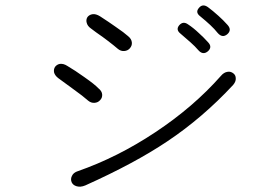

<svg xmlns="http://www.w3.org/2000/svg" viewBox="-20 -751 1040 713"><path d="M230.5 -505.9Q215.8 -515.6 202.1 -513.7Q191.4 -511.7 184.6 -502.9Q178.7 -494.1 180.7 -482.4Q183.6 -470.7 196.3 -460.9Q227.5 -438.5 251 -420.9Q289.1 -393.6 307.6 -377Q318.4 -368.2 331.1 -369.1Q343.8 -370.1 351.6 -378.9Q360.4 -387.7 359.4 -400.4Q358.4 -413.1 344.7 -423.8Q332 -437.5 293 -464.8Q258.8 -489.3 230.5 -505.9ZM351.6 -690.4Q335.9 -700.2 323.2 -698.2Q311.5 -696.3 304.7 -687.5Q298.8 -677.7 301.8 -667Q304.7 -654.3 317.4 -645.5L336.9 -630.9Q365.2 -611.3 378.9 -600.6Q403.3 -582 418 -569.3Q428.7 -560.5 441.4 -561.5Q454.1 -562.5 461.9 -571.3Q470.7 -581.1 469.7 -592.8Q468.8 -606.4 455.1 -617.2Q442.4 -628.9 408.2 -652.3Q384.8 -668.9 351.6 -690.4ZM845.7 -435.5Q856.4 -448.2 855.5 -460Q855.5 -471.7 846.7 -478.5Q836.9 -486.3 825.2 -484.4Q811.5 -482.4 800.8 -469.7Q698.2 -353.5 556.6 -259.8Q417 -167 268.6 -115.2Q252.9 -110.4 247.1 -97.7Q241.2 -85.9 246.1 -74.2Q251 -63.5 263.7 -59.6Q278.3 -54.7 296.9 -62.5Q479.5 -144.5 600.6 -225.6Q732.4 -313.5 845.7 -435.5ZM678.7 -660.2Q660.2 -673.8 645.5 -657.2Q631.8 -640.6 650.4 -626Q673.8 -606.4 687.5 -593.8Q705.1 -578.1 715.8 -565.4Q733.4 -544.9 752 -560.5Q769.5 -576.2 752.9 -593.8Q736.3 -612.3 718.8 -627.9Q698.2 -647.5 678.7 -660.2ZM752 -724.6Q732.4 -738.3 718.8 -721.7Q704.1 -705.1 723.6 -690.4Q746.1 -671.9 760.7 -658.2Q777.3 -642.6 788.1 -628.9Q805.7 -608.4 824.2 -624Q841.8 -639.6 825.2 -658.2Q808.6 -676.8 791 -692.4Q770.5 -710.9 752 -724.6Z"/></svg>

Font: Gulim
Style: Regular
Weight: 400
Version: Version 2.21